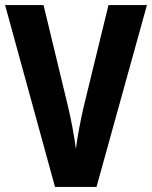

<svg xmlns="http://www.w3.org/2000/svg" viewBox="-20 -734 597 754"><path d="M557 -714H406L308 -312C297 -265 283 -192 278 -149C273 -192 259 -266 248 -312L151 -714H0L196 0H359Z"/></svg>

Font: Noto Sans Thai Looped Condensed
Style: Bold
Weight: 700
Width: 3
Designer: Sasikarn Vongin, Ben Mitchell
Foundry: The Fontpad Ltd
Version: Version 1.001